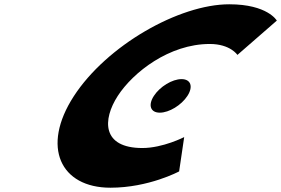

<svg xmlns="http://www.w3.org/2000/svg" viewBox="-20 -860 1310 895"><path d="M826.2 -491.2C869.5 -491.2 881.8 -456.3 853.7 -413C825.6 -369.7 768.2 -334.8 724.9 -334.8C681.5 -334.8 669.2 -369.7 697.3 -413C725.4 -456.3 782.8 -491.2 826.2 -491.2ZM643.6 -170C454.6 -170 457.1 -302 529 -413C600.3 -523 768.8 -655 957.8 -655C1053.8 -655 1086.7 -604 1086.7 -604L1270.4 -764C1270.4 -764 1227.6 -840 1048.6 -840C814.6 -840 477.2 -648 323.7 -411C170.9 -175 261.8 15 494.8 15C673.8 15 815 -61 815 -61L838.6 -221C838.6 -221 739.6 -170 643.6 -170Z"/></svg>

Font: Hussar
Style: BdWodka
Weight: 700
Foundry: Cannot Into Space Fonts
Version: Version 2.00